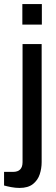

<svg xmlns="http://www.w3.org/2000/svg" viewBox="-60 -743 277 945"><path d="M36 182Q16 182 -5 178Q-26 174 -40 170V103H4Q51 103 51 55V-526H145V55Q145 86 135.5 115Q126 144 102 163Q78 182 36 182ZM50 -622V-723H146V-622Z"/></svg>

Font: Archivo Narrow Medium
Style: Regular
Weight: 500
Designer: Hector Gatti
Foundry: Omnibus-Type
Version: Version 3.002